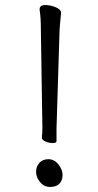

<svg xmlns="http://www.w3.org/2000/svg" viewBox="-20 -732 390 761"><path d="M137 -695Q137 -712 159 -712Q181 -712 201.5 -703Q222 -694 222 -681V-680Q221 -664 219 -647.5Q217 -631 216 -609L204 -223V-173Q204 -165 189.5 -165Q175 -165 160.5 -171Q146 -177 146 -187V-188Q148 -204 148 -227L142 -614Q142 -663 137 -693ZM172 -101Q195 -101 211.5 -80.5Q228 -60 228 -38.5Q228 -17 215.5 -4Q203 9 179 9Q155 9 139 -10Q123 -29 123 -50.5Q123 -72 136 -86.5Q149 -101 172 -101Z"/></svg>

Font: ToneOZ-Pinyin-WenKai-Regular
Style: Regular
Weight: 400
Designer: Fontworks Inc.
Foundry: ToneOZ
Version: Version 0.240331